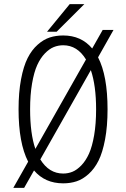

<svg xmlns="http://www.w3.org/2000/svg" viewBox="-20 -878 610 931"><path d="M208 -724 318 -858H389L254.5 -724ZM286.5 11Q198 11 145 -51.5L97 33H44.5L116.5 -94Q70 -184.5 70 -348Q70 -430 82 -493.5Q94 -557 114 -596.5Q134 -636 162.5 -661.2Q191 -686.5 221 -696.2Q251 -706 286.5 -706Q374 -706 427 -643L478 -733H530.5L455.5 -600Q501.5 -511 501.5 -348Q501.5 -265.5 489.5 -202Q477.5 -138.5 457.8 -99Q438 -59.5 409.5 -34Q381 -8.5 351.2 1.2Q321.5 11 286.5 11ZM126 -348Q126 -230 151.5 -156L397 -589.5Q355 -658.5 286.5 -658.5Q262.5 -658.5 240.8 -649.8Q219 -641 197.5 -618.8Q176 -596.5 160.5 -562.5Q145 -528.5 135.5 -473.5Q126 -418.5 126 -348ZM286.5 -36.5Q310 -36.5 331.5 -45.2Q353 -54 374.5 -76.2Q396 -98.5 411.5 -132.8Q427 -167 436.5 -222.2Q446 -277.5 446 -348Q446 -462.5 420.5 -538L175.5 -105Q217.5 -36.5 286.5 -36.5Z"/></svg>

Font: League Mono Narrow UltraLight
Style: Regular
Weight: 200
Width: 3
Designer: Tyler Finck
Foundry: The League of Moveable Type / Tyler Finck
Version: Version 2.210